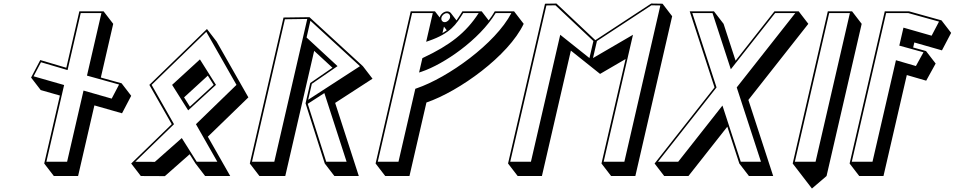

<svg xmlns="http://www.w3.org/2000/svg" viewBox="-20 -924 5395 1085"><path d="M513.4 -328.4 669.6 -283.8 721.4 -382.6 667.1 -453.3 549.8 -485.9 619.8 -789.3 565.4 -860H428.4L354.8 -541.1L207.6 -584.6L155.7 -485.7L210.1 -415L318.5 -384.1L229.9 0L284.3 70.7H421.3ZM452 -412.2 359.2 -10H242.2L342.3 -443.5L169.8 -492.8L211.6 -572.3L361.8 -528L436.1 -850H553.1L471.5 -496.7L652.9 -446.3L611.1 -366.7Z M1149.5 -760.1 824 -444.4 950.5 -222.2 721.4 0 775.8 70.7 911.7 71.3 1051.8 -52.3 1084.8 0 1139.1 70.7H1281L1154.5 -151.5L1383.6 -373.7L1203.9 -689.4ZM1053.1 -321.4 1020.2 -373.7 1154.4 -496.6 1187.4 -444.4ZM1109.8 -588.3 952.6 -444.4 1043.4 -300.4 1200.5 -444.4ZM1145.8 -744.1 1316.4 -444.4 1087.3 -222.2 1208.1 -10H1091.7L1007.3 -143.8L855.2 -9.4L744.4 -9.9L963.3 -222.2L836.8 -444.4Z M2007.6 70.7 1874 -342.3 1873.9 -342.4 2085.1 -479.3 2030.7 -550 1728.7 -827 1582.2 -825 1391.7 0 1446.1 70.7H1592.1L1755.4 -636.7L1755.7 -636.3L1858.6 -541.3L1733.3 -455L1706.7 -340L1815.2 0L1869.6 70.7ZM1938.6 -10H1823.5L1719 -337.3L1813 -398ZM1734.1 -806.8 2014.2 -550 1721.4 -360.2 1742.2 -450.3 1887.4 -550.3 1712.5 -712ZM1716.3 -816.9 1530.1 -10H1404L1589.9 -815.1Z M2293.9 70.7 2389.8 -344.7C2575 -407.9 2853.6 -608.4 2939.4 -789.3L2885 -860H2776C2766 -842.7 2754.4 -825.5 2741.5 -808.7L2702 -860H2593C2581.5 -841.8 2571.2 -824.7 2559.7 -808.7L2528.3 -849.6C2523.5 -855.8 2516 -859.6 2507 -859.6C2488.8 -859.6 2469.7 -844.1 2464.8 -825.2L2438 -860H2301L2102.5 0L2156.9 70.7ZM2504.7 -752.8C2497.4 -747.4 2489.3 -742.2 2480.4 -737L2488.8 -773.5ZM2231.8 -10H2114.8L2308.7 -850H2425.7L2388.3 -687.9L2403 -693C2527.8 -736 2558.5 -788.1 2597.5 -850H2685C2612.5 -737.8 2521.2 -668.2 2373 -598.4L2367 -595.6L2348.2 -514.1L2362.7 -519C2488.4 -561.1 2689.1 -699 2780.8 -850H2869.7C2779.6 -677.2 2512.1 -485.5 2334.1 -424.8L2327 -422.3ZM2474.6 -824.2C2477.8 -838.2 2492 -849.6 2504.7 -849.6C2517.3 -849.6 2526.2 -838.2 2523 -824.2C2519.8 -810.2 2505.6 -798.8 2492.9 -798.8C2480.3 -798.8 2471.3 -810.2 2474.6 -824.2Z M3570.4 70.7 3778.4 -832.3 3724 -903 3660 -904 3344.4 -696.9 3124.4 -904 3059.9 -903 2851 0 2905.4 70.7H3042.4L3206 -638L3371 -506.4L3371.1 -506.6L3371.2 -506.4L3515.3 -590.4L3379 0L3433.4 70.7ZM3333.3 -692 3311 -595.9 3145.9 -727.5 2980.3 -10H2863.3L3067.7 -893.2L3118.8 -894ZM3353.3 -692 3661 -894 3711.7 -893.2 3508.3 -10H3391.3L3557 -727.5L3331.1 -595.9Z M4349.3 70.7 4209.1 -359.3 4547.9 -789.3 4493.5 -860H4356.5L4136.8 -581.2L4069 -789.3L4014.6 -860H3877.6L4017.8 -430L3679.1 0L3733.4 70.7H3870.4L4090.1 -208.1L4157.9 0L4212.3 70.7ZM4280.2 -10H4166.1L4062.6 -327.5L3812.5 -10H3698.4L4029.2 -430L3892.3 -850H4006.4L4109.9 -532.5L4360.1 -850H4474.2L4143.3 -430Z M4459.5 0 4513.9 70.7 4568.3 141.4 4650.9 70.7 4849.4 -789.3 4795 -860H4658ZM4471.8 -10 4665.7 -850H4782.7L4588.8 -10Z M5140.3 -655.6 5146.9 -684 5303 -639.4 5354.9 -738.2 5300.5 -808.9 5116.8 -860H4979.8L4781.2 0L4835.6 70.7H4972.6L5104.4 -499.9L5214 -468.1L5267.4 -564.9L5213 -635.6ZM5085.5 -767.8 5062 -666.2 5198.6 -628.6 5155.8 -550.9 5043 -583.7 4910.5 -10H4793.5L4987.5 -850H5113.2L5286.4 -801.9L5244.6 -722.3Z"/></svg>

Font: Stormning
Style: AsgardObl
Weight: 400
Designer: Robert Jablonski, Mew Too
Foundry: Cannot Into Space Fonts
Version: Version 0.90